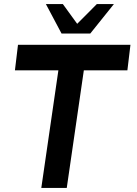

<svg xmlns="http://www.w3.org/2000/svg" viewBox="-20 -919 670 939"><path d="M618 -700 603 -575H390L306.5 0H182L265.5 -575H53L68 -700ZM281 -755 204.5 -899H287.5L357.5 -802.5L453.5 -899H537L421.5 -755Z"/></svg>

Font: Urbanist
Style: Bold Italic
Weight: 700
Italic angle: -8°
Designer: Corey Hu
Foundry: Corey Hu
Version: Version 1.330; ttfautohint (v1.8.4.7-5d5b)